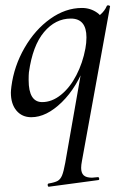

<svg xmlns="http://www.w3.org/2000/svg" viewBox="-20 -429 457 724"><path d="M163 263Q187 259 197.5 253Q208 247 214 232.5Q220 218 226 185L292 -191L306 -197Q271 -100 213 -43.5Q155 13 98 13Q63 13 42 -12Q21 -37 21 -80Q21 -87 23 -103Q33 -180 72.5 -248.5Q112 -317 169.5 -358Q227 -399 289 -399Q321 -399 346.5 -381Q372 -363 375 -328L327 -357Q341 -359 358 -373.5Q375 -388 383 -407Q385 -409 387 -409Q390 -409 393 -407.5Q396 -406 395 -405L289 178Q286 193 286 204Q286 223 295.5 232Q305 241 327 241Q333 241 349 239H350Q353 239 354 244Q355 249 351 250L165 275Q161 276 160 270Q159 264 163 263ZM302 -246Q306 -267 306 -288Q306 -359 247 -359Q189 -359 146 -308Q103 -257 89 -156Q88 -146 88 -127Q88 -44 139 -44Q176 -44 210 -71.5Q244 -99 268 -145.5Q292 -192 302 -246Z"/></svg>

Font: Cormorant Garamond Medium
Style: Italic
Weight: 500
Italic angle: -10°
Designer: Christian Thalmann (Catharsis Fonts)
Foundry: Catharsis Fonts
Version: Version 4.000